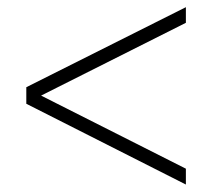

<svg xmlns="http://www.w3.org/2000/svg" viewBox="-20 -527 591 527"><path d="M490.2 -507.3 52.2 -287.6V-242.2L490.2 -20.5V-64L92.8 -264.6L490.2 -464.4Z"/></svg>

Font: Now Light
Style: Regular
Weight: 300
Designer: Alfredo Marco Pradil
Foundry: Alfredo Marco Pradil
Version: Version 1.200;hotconv 1.0.109;makeotfexe 2.5.65596